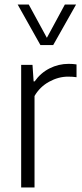

<svg xmlns="http://www.w3.org/2000/svg" viewBox="-20 -828 364 848"><path d="M73.5 -541.5H123.5L128.5 -468.5H133Q159.5 -506 199 -526Q238.5 -546 283 -546Q302 -546 318 -543.5V-487Q302.5 -489.5 280.5 -489.5Q238 -489.5 197 -467Q156 -444.5 132.5 -404V0H73.5ZM266.5 -808H316L215 -629H158.5L58 -808H107L187 -661Z"/></svg>

Font: Encode Sans Semi Condensed Light
Style: Regular
Weight: 300
Width: 4
Designer: Multiple Designers
Foundry: Impallari Type
Version: Version 2.000